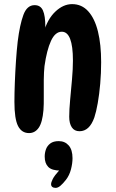

<svg xmlns="http://www.w3.org/2000/svg" viewBox="-20 -647 561 932"><path d="M148 -622Q177 -622 188.5 -596Q200 -570 200 -519Q200 -507 198.5 -493.5Q197 -480 194 -469L192 -489Q210 -554 248.5 -590.5Q287 -627 330 -627Q377 -627 408.5 -592Q440 -557 455.5 -494Q471 -431 471 -345Q471 -292 466.5 -240.5Q462 -189 454.5 -146.5Q447 -104 438 -77Q426 -43 408 -26.5Q390 -10 366 -10Q341 -10 328.5 -29Q316 -48 316 -80Q316 -114 320.5 -162.5Q325 -211 329.5 -261.5Q334 -312 334 -353Q334 -493 280 -493Q248 -493 227.5 -448.5Q207 -404 196 -326Q193 -299 192.5 -259Q192 -219 192.5 -179.5Q193 -140 191 -113Q186 -53 168 -27Q150 -1 121 -1Q85 -1 67.5 -35.5Q50 -70 50 -152Q50 -194 52 -246Q54 -298 57.5 -350.5Q61 -403 66 -446Q76 -527 93.5 -574.5Q111 -622 148 -622ZM274 181Q232 181 214.5 163.5Q197 146 197 113Q197 95 203 78Q209 61 224 49.5Q239 38 265 38Q295 38 313.5 59Q332 80 332 121Q332 146 324.5 175Q317 204 300 226Q285 245 273 255Q261 265 250 265Q240 265 234 260.5Q228 256 228 247Q228 238 236 222Q244 206 269 178Z"/></svg>

Font: DynaPuff Condensed
Style: Regular
Weight: 400
Width: 3
Designer: Toshi Omagari, Jennifer Daniel
Foundry: Google Fonts
Version: Version 2.000